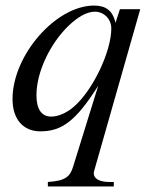

<svg xmlns="http://www.w3.org/2000/svg" viewBox="-20 -461 540 690"><path d="M380 -359C380 -276 314 -137 246 -78C220 -55 189 -42 164 -42C127 -42 111 -72 111 -119C111 -202 160 -305 228 -370C260 -400 292 -419 321 -419C354 -419 380 -392 380 -359ZM484 -428H411L395 -379C385 -424 359 -441 318 -441C181 -441 25 -263 25 -105C25 -34 62 11 125 11C202 11 253 -26 333 -153L243 137C232 174 215 189 152 193V209H389V193H374C337 193 317 181 317 162C317 159 318 155 319 151Z"/></svg>

Font: XITS
Style: Italic
Weight: 400
Italic angle: -16.33°
Designer: MicroPress Inc., with final additions and corrections provided by Coen Hoffman, Elsevier (retired)
Version: Version 1.302